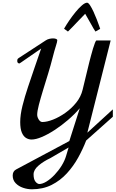

<svg xmlns="http://www.w3.org/2000/svg" viewBox="-20 -1026 857 1424"><path d="M215.8 377.9Q183.6 377.9 150.9 366.7Q118.2 355.5 96.2 332.8Q74.2 310.1 74.2 275.9Q74.2 244.6 99.1 231L494.1 20L571.8 -223.1Q532.2 -177.2 483.4 -135.5Q434.6 -93.8 384.5 -61.3Q334.5 -28.8 290 -10Q245.6 8.8 213.9 8.8Q192.4 8.8 173.1 -2.9Q153.8 -14.6 141.8 -43Q129.9 -71.3 129.9 -121.1Q129.9 -173.8 146.7 -241.5Q163.6 -309.1 187.5 -380.1Q211.4 -451.2 232.9 -514.2L285.2 -666L134.8 -562L129.9 -559.1Q126 -555.2 124 -555.2Q118.2 -555.2 113 -559.6Q107.9 -564 107.9 -573.2Q107.9 -579.1 109.1 -584.5Q110.4 -589.8 118.2 -595.2L318.8 -726.1Q331.1 -734.4 345.7 -737.8Q360.4 -741.2 373 -741.2Q386.7 -741.2 395.8 -737.5Q404.8 -733.9 404.8 -727.1Q404.8 -716.3 394.3 -684.1Q383.8 -651.9 370.1 -598.1Q356.4 -543.5 337.2 -480.5Q317.9 -417.5 299.3 -357.2Q280.8 -296.9 268.3 -248.8Q255.9 -200.7 255.9 -174.8Q255.9 -157.7 267.3 -139.4Q278.8 -121.1 293.9 -121.1Q327.6 -121.1 373.3 -138.9Q418.9 -156.7 464.8 -189.2Q510.7 -221.7 545.7 -265.4Q580.6 -309.1 592.8 -360.8L637.2 -543.9Q638.2 -549.3 643.3 -568.8Q648.4 -588.4 655.3 -614.3Q662.1 -640.1 669.7 -665.3Q677.2 -690.4 684.1 -707.5Q690.9 -724.6 694.8 -726.1H800.8L627.9 -42L816.9 -214.8V-160.2L619.1 16.1Q595.2 78.6 560.1 142.3Q524.9 206.1 476.1 259.5Q427.2 313 362.8 345.5Q298.3 377.9 215.8 377.9ZM270 338.9Q294.9 338.9 325 320.3Q355 301.8 384.5 270.8Q414.1 239.7 437.3 202.4Q460.4 165 471.2 127L488.8 67.9L353 147Q302.7 170.4 265.9 201.9Q229 233.4 229 267.1Q229 302.2 241.7 319.3Q254.4 336.4 270 338.9ZM483.9 -792 455.1 -813Q471.2 -841.3 493.9 -874.5Q516.6 -907.7 541.3 -937.7Q565.9 -967.8 588.4 -986.8Q610.8 -1005.9 626 -1005.9Q635.3 -1005.9 647.9 -986.6Q660.6 -967.3 673.6 -939Q686.5 -910.6 697.8 -881.8Q709 -853 715.8 -833Q722.7 -813 723.1 -812L688 -792Q676.8 -807.6 655.8 -846.4Q634.8 -885.3 611.8 -923.8Q586.4 -897.9 561.3 -871.6Q536.1 -845.2 515.9 -824Q495.6 -802.7 483.9 -792Z"/></svg>

Font: Norican
Style: Regular
Weight: 400
Designer: Vernon Adams
Foundry: Vernon Adams
Version: Version 1.100; ttfautohint (v1.8.4.7-5d5b);gftools[0.9.33]